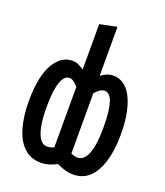

<svg xmlns="http://www.w3.org/2000/svg" viewBox="-144 -874 847 984"><g transform="rotate(20 280.0 -381.5)"><path d="M194 13Q139 13 102 -21.5Q65 -56 47 -118.5Q29 -181 29 -262Q29 -333 39.5 -384Q50 -435 70 -468.5Q90 -502 115 -518Q140 -534 169 -534Q188 -534 204.5 -526Q221 -518 233 -509V-757L326 -776V-509Q342 -521 358.5 -527.5Q375 -534 394 -534Q422 -534 447 -518Q472 -502 490.5 -468.5Q509 -435 520 -384Q531 -333 531 -263Q531 -177 512 -115Q493 -53 458 -20Q423 13 370 13Q346 13 323 6Q300 -1 280 -11Q262 -1 239.5 6Q217 13 194 13ZM194 -76Q206 -76 217.5 -79Q229 -82 233 -85V-414Q223 -426 210.5 -436Q198 -446 185 -446Q172 -446 161 -436Q150 -426 142 -404.5Q134 -383 129.5 -349Q125 -315 125 -268Q125 -200 134 -158Q143 -116 158.5 -96Q174 -76 194 -76ZM363 -76Q384 -76 400.5 -95.5Q417 -115 426 -157.5Q435 -200 435 -266Q435 -315 431 -348.5Q427 -382 420 -403.5Q413 -425 401.5 -435.5Q390 -446 377 -446Q365 -446 351.5 -437Q338 -428 326 -414V-85Q333 -81 343.5 -78.5Q354 -76 363 -76Z"/></g></svg>

Font: Ubuntu Sans Mono Medium
Style: Regular
Weight: 500
Monospace: yes
Designer: Dalton Maag Ltd
Foundry: Dalton Maag Ltd
Version: Version 1.006